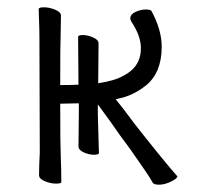

<svg xmlns="http://www.w3.org/2000/svg" viewBox="-20 -498 540 526"><path d="M248 -185 251 -79Q251 -74 237.5 -74Q224 -74 209.5 -80.5Q195 -87 195 -97L196 -186V-215Q168 -214 150 -214H145V-209Q145 -100 146.5 -67Q148 -34 148 1Q148 5 133.5 5Q119 5 103 -1.5Q87 -8 87 -18Q87 -43 89 -81L88 -397Q88 -418 87 -440.5Q86 -463 86 -473Q86 -478 100.5 -478Q115 -478 131 -471.5Q147 -465 147 -455L146 -396Q145 -378 145 -270V-265H150Q171 -265 195 -266L194 -397Q194 -402 207 -402Q220 -402 235 -395.5Q250 -389 250 -379L249 -270Q295 -277 317 -290Q366 -314 366 -366Q366 -399 341 -437Q337 -443 337 -448Q337 -459 351.5 -465.5Q366 -472 379 -472Q392 -472 395 -468Q423 -416 423 -370Q423 -299 380 -264Q345 -236 305 -228L297 -226L317 -201L350 -157Q432 -53 465 -16L466 -15Q466 -9 448.5 -0.5Q431 8 416 8Q401 8 398 2Q393 -8 380 -27L362 -53Q335 -93 309 -127Q288 -158 248 -212V-197Z"/></svg>

Font: Moon Stars Kai T HW Light
Style: Regular
Weight: 300
Designer: GuiWonder
Version: Version 1.101